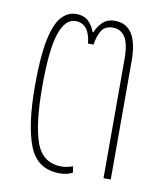

<svg xmlns="http://www.w3.org/2000/svg" viewBox="-69 -613 575 680"><g transform="rotate(10 218.5 -273.0)"><path d="M191 10Q110 10 80.5 -64.5Q51 -139 51 -281Q51 -386 63.5 -446Q76 -506 98.5 -531Q121 -556 151 -556Q181 -556 197 -539Q213 -522 219 -503H222Q229 -522 245.5 -539Q262 -556 290 -556Q373 -556 373 -427V0H347V-429Q347 -484 331.5 -507.5Q316 -531 287 -531Q260 -531 247.5 -512Q235 -493 230 -460H210Q203 -531 153 -531Q116 -531 96.5 -473Q77 -415 77 -283Q77 -148 101 -81.5Q125 -15 194 -15Q205 -15 215.5 -17.5Q226 -20 233 -23L237 -1Q219 10 191 10Z"/></g></svg>

Font: Noto Sans Thai ExtCond Thin
Style: Regular
Weight: 100
Width: 2
Designer: Monotype Design Team
Foundry: Monotype Imaging Inc.
Version: Version 2.002; ttfautohint (v1.8.4.7-5d5b)